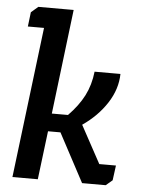

<svg xmlns="http://www.w3.org/2000/svg" viewBox="-51 -728 563 769"><g transform="rotate(5 230.5 -344.0)"><path d="M44 -664 72 -688H214L163 -267H228Q269 -309 291 -352Q313 -395 319 -449H423Q422 -388 385.5 -331.5Q349 -275 288 -233L370 -82H437L429 -22L403 0H308L204 -195H154L130 0H28L102 -606H37Z"/></g></svg>

Font: Zilla Slab SemiBold
Style: Regular
Weight: 600
Designer: Typotheque.com
Foundry: Typotheque type foundry
Version: Version 1.0; 2017